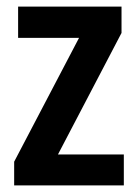

<svg xmlns="http://www.w3.org/2000/svg" viewBox="-20 -563 419 583"><path d="M356 0V-94H156L349 -463V-543H35V-448H220L23 -72V0Z"/></svg>

Font: Noto Sans Sinhala UI Condensed SemiBold
Style: Regular
Weight: 600
Width: 3
Designer: Jelle Bosma - Monotype Design Team
Foundry: Monotype Imaging Inc.
Version: Version 2.006